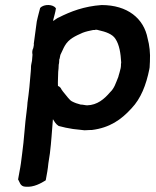

<svg xmlns="http://www.w3.org/2000/svg" viewBox="-20 -623 618 762"><path d="M114 -449C115 -446 114 -442 113 -437L112 -432C108 -425 107 -415 109 -406C108 -398 108 -391 107 -382C106 -375 103 -365 103 -358C103 -353 103 -346 102 -338C99 -298 95 -256 89 -215V-214C89 -205 87 -195 86 -184C78 -127 76 -70 68 -14L63 25C60 48 55 67 52 88V90C58 97 59 118 82 118C114 121 143 104 161 93L162 90C166 68 170 48 172 25C174 13 176 -1 178 -14C184 -61 186 -105 190 -150C195 -143 200 -131 212 -124V-123H213C232 -118 249 -114 270 -111C284 -109 301 -108 315 -106H316C324 -106 332 -107 337 -107H344C416 -116 461 -148 502 -193C539 -232 560 -285 573 -350V-351C574 -355 574 -357 574 -359C575 -366 574 -373 575 -378V-379C577 -412 573 -445 566 -470C551 -550 486 -603 383 -603C314 -598 261 -578 212 -553H211C204 -549 200 -546 192 -540C192 -540 191 -541 191 -543C194 -556 200 -574 202 -590L201 -591C191 -606 155 -608 140 -592L139 -591V-590C137 -583 135 -576 134 -571C132 -561 128 -550 126 -538ZM215 -381V-386C216 -388 218 -394 218 -397C219 -401 219 -404 220 -406C226 -417 231 -431 237 -441C253 -469 279 -480 308 -493C321 -498 335 -501 350 -504H356C358 -505 360 -505 363 -505C365 -505 368 -504 372 -503C399 -497 426 -488 438 -469C454 -445 459 -411 461 -375C460 -371 460 -366 460 -361L459 -353C458 -347 451 -323 450 -320V-319C439 -292 434 -273 417 -257C394 -230 366 -206 326 -205C318 -205 310 -208 300 -208C288 -211 276 -215 265 -221C259 -224 256 -229 250 -235C242 -246 231 -257 224 -268C222 -273 218 -279 210 -282C209 -300 211 -320 211 -338C212 -347 213 -356 213 -366C214 -370 215 -375 215 -381Z"/></svg>

Font: Hussar Pisanka
Style: SbdKur
Weight: 600
Designer: Robert Jablonski
Foundry: Cannot Into Space Fonts
Version: Version 1.070